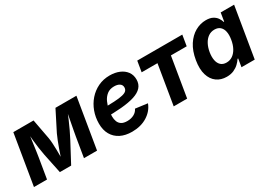

<svg xmlns="http://www.w3.org/2000/svg" viewBox="0 -1177 2529 1811"><g transform="rotate(-30 1265.0 -271.5)"><path d="M17.5 0 107.8 -545.9H328.2L368.4 -330.9Q373 -303.7 375.2 -268.4Q377.3 -233.1 378 -195Q378.7 -156.9 378.4 -121.1Q378.1 -85.4 377.2 -57.2H358.3Q366.8 -85.8 378.6 -121.7Q390.4 -157.5 404 -195.5Q417.5 -233.5 431.4 -268.7Q445.3 -303.9 457.9 -330.9L566.8 -545.9H795L704.6 0H562.2L598 -215.5Q601.8 -238.2 608 -271.2Q614.2 -304.3 621.4 -342.1Q628.7 -380 635.8 -417.5Q642.8 -455 648.3 -486.9H657.8Q640 -437.1 619.2 -388.3Q598.5 -339.6 577.4 -295.6Q556.4 -251.6 537.3 -215.5L422.5 0H299.5L254.7 -215.5Q247.6 -253 241 -297.3Q234.3 -341.6 229.9 -389.9Q225.5 -438.2 224 -486.9H234.7Q229.5 -453.9 224.2 -416.6Q219 -379.3 214 -342.1Q208.9 -305 204.2 -272.1Q199.6 -239.3 195.5 -215.5L159.7 0Z M1081.9 11.7Q1009.2 11.7 956.5 -14.9Q903.8 -41.5 875.4 -91.4Q847.1 -141.2 847.1 -210.9Q847.1 -280 869.9 -342.1Q892.7 -404.1 934.6 -451.9Q976.6 -499.8 1034.1 -527.4Q1091.6 -555 1161 -555Q1218.7 -555 1264.4 -535.9Q1310 -516.8 1336.4 -481.2Q1362.8 -445.7 1362.8 -396Q1362.8 -345.1 1333 -312.3Q1303.3 -279.4 1245.2 -261Q1187.1 -242.6 1102.1 -235.3Q1017.1 -228 906.5 -228L921.7 -316.6Q1015.2 -316.6 1074.9 -319.7Q1134.6 -322.9 1167.6 -331Q1200.6 -339.1 1213.6 -353.2Q1226.6 -367.2 1226.6 -388.8Q1226.6 -414.7 1205 -429.7Q1183.3 -444.7 1145.9 -444.7Q1098.1 -444.7 1067.3 -419.9Q1036.5 -395.2 1019.4 -357.5Q1002.2 -319.8 995.2 -279.7Q988.2 -239.5 988.2 -208.5Q988.2 -177.4 997.8 -152.4Q1007.5 -127.5 1030.4 -113Q1053.3 -98.6 1092.5 -98.6Q1134.5 -98.6 1166.5 -115.9Q1198.4 -133.2 1212.3 -164.1L1343.9 -146.7Q1317.1 -75.1 1247.5 -31.7Q1178 11.7 1081.9 11.7Z M1539.5 0 1610.6 -429.5H1438.3L1457.5 -545.9H1948.1L1928.9 -429.5H1757L1685.9 0Z M2114.3 9.1Q2051.7 9.1 2006.6 -23.5Q1961.5 -56 1942.5 -118.8Q1923.4 -181.6 1938.4 -272.2Q1954.1 -365.7 1994.6 -428Q2035.2 -490.2 2090.9 -521.5Q2146.7 -552.7 2207.2 -552.7Q2253.3 -552.7 2281.5 -537.2Q2309.7 -521.8 2324.9 -498.9Q2340 -476 2346.3 -454H2351.3L2366.2 -545.9H2512.4L2422 0H2277.8L2292 -87.4H2285.2Q2271.1 -64.9 2248 -42.8Q2224.9 -20.6 2191.9 -5.7Q2158.9 9.1 2114.3 9.1ZM2179.3 -108.3Q2217 -108.3 2246.5 -129Q2276 -149.7 2295.8 -186.6Q2315.7 -223.5 2323.6 -272.7Q2332 -322.4 2324.4 -358.9Q2316.8 -395.4 2293.8 -415.4Q2270.9 -435.4 2233.3 -435.4Q2194.7 -435.4 2165 -414.5Q2135.4 -393.6 2116 -357Q2096.6 -320.4 2088.6 -272.7Q2080.9 -224.8 2088.2 -187.5Q2095.5 -150.3 2118.3 -129.3Q2141.2 -108.3 2179.3 -108.3Z"/></g></svg>

Font: Inter Variable
Style: Italic
Weight: 400
Italic angle: -9.39999°
Designer: Rasmus Andersson
Foundry: rsms
Version: Version 4.001;git-9221beed3